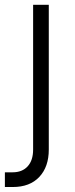

<svg xmlns="http://www.w3.org/2000/svg" viewBox="-50 -565 302 778"><path d="M84.2 -545.5H147.7V41.2Q147.7 110.8 109.4 151.8Q71 192.8 1.8 192.8H-30.2V133.2H1.1Q40.1 133.2 62.1 109Q84.2 84.9 84.2 41.2Z"/></svg>

Font: Inter Zeller Light
Style: Regular
Weight: 300
Designer: Rasmus Andersson; Joe Bland
Foundry: zeller
Version: Version 3.015;git-dec3a8cb1